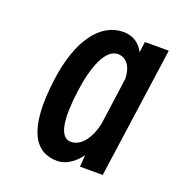

<svg xmlns="http://www.w3.org/2000/svg" viewBox="-94 -818 579 627"><g transform="rotate(20 195.5 -505.0)"><path d="M327 -278 391 -733H308L303 -696C288 -725 264 -740 231 -740C153 -740 91 -661 72 -516C48 -335 94 -270 171 -270C201 -270 229 -289 251 -319L248 -278ZM157 -508C169 -598 197 -666 239 -666C269 -666 288 -640 289 -598L266 -432C255 -384 229 -344 192 -344C150 -344 144 -412 157 -508Z"/></g></svg>

Font: Smiley Sans Oblique
Style: Regular
Weight: 400
Italic angle: -8°
Designer: oooooohmygosh, Nagisa Chen, Janine Sui, Heda Shi, Jian Li
Foundry: atelierAnchor
Version: Version 2.0.1